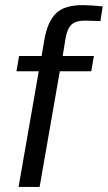

<svg xmlns="http://www.w3.org/2000/svg" viewBox="-20 -737 425 757"><path d="M136.2 0H53.2L132.8 -456.1H44.9L55.2 -516.1H144L154.8 -580.1Q167.5 -651.9 200.7 -684.3Q233.9 -716.8 305.2 -716.8Q335 -716.8 384.8 -711.9L376 -653.8L316.9 -655.8Q277.3 -655.8 260.7 -638.7Q244.1 -621.6 237.8 -582L227.1 -516.1H350.1L339.8 -456.1H215.8Z"/></svg>

Font: Creato Display
Style: Italic
Weight: 400
Italic angle: -10°
Version: Version 1.000